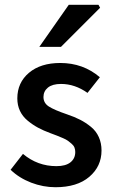

<svg xmlns="http://www.w3.org/2000/svg" viewBox="-20 -764 471 796"><path d="M210 12.2Q158.7 12.2 109.1 -6.8Q59.6 -25.9 23.9 -60.1L75.2 -126Q135.7 -75.2 213.9 -75.2Q252.4 -75.2 272.2 -91.1Q292 -106.9 292 -133.8Q292 -143.6 288.8 -152.1Q285.6 -160.6 276.9 -168Q268.1 -175.3 261.5 -180.4Q254.9 -185.5 239.3 -192.1Q223.6 -198.7 216.1 -201.7Q208.5 -204.6 189 -211.9Q159.7 -222.7 137.2 -234.9Q114.7 -247.1 94.2 -264.2Q73.7 -281.2 62.7 -304.4Q51.8 -327.6 51.8 -356Q51.8 -421.4 100.1 -462.2Q148.4 -502.9 230 -502.9Q324.7 -502.9 394 -443.8L342.8 -378.9Q290.5 -416 232.9 -416Q197.3 -416 178.7 -400.9Q160.2 -385.7 160.2 -361.8Q160.2 -336.9 182.4 -322.5Q204.6 -308.1 257.8 -290Q289.6 -279.3 312.7 -267.3Q335.9 -255.4 357.2 -238Q378.4 -220.7 389.6 -195.8Q400.9 -170.9 400.9 -140.1Q400.9 -74.2 350.3 -31Q299.8 12.2 210 12.2ZM143.1 -569.8 265.1 -744.1H388.2L395 -731.9L232.9 -569.8Z"/></svg>

Font: Source Sans 3 Semibold
Style: Regular
Weight: 600
Designer: Paul D. Hunt
Foundry: Adobe
Version: Version 3.052;hotconv 1.1.0;makeotfexe 2.6.0